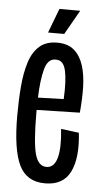

<svg xmlns="http://www.w3.org/2000/svg" viewBox="-51 -702 391 745"><g transform="rotate(5 145.0 -329.5)"><path d="M153 10Q81 10 52 -50.5Q23 -111 23 -242Q23 -303 27.5 -356.5Q32 -410 45 -451Q58 -492 84 -515Q110 -538 153 -538Q195 -538 219.5 -516.5Q244 -495 255.5 -458.5Q267 -422 268 -374.5Q269 -327 264 -275L96 -271Q96 -267 96 -261Q96 -145 108.5 -99.5Q121 -54 153 -54Q183 -54 194 -93Q205 -132 197 -206L267 -197Q278 -100 251 -45Q224 10 153 10ZM153 -472Q122 -473 110.5 -429.5Q99 -386 97 -319L197 -322Q201 -393 192 -433Q183 -473 153 -472ZM177 -574H114L150 -669H231Z"/></g></svg>

Font: Bricolage Grotesque 96pt Condensed Light
Style: Regular
Weight: 300
Width: 3
Designer: Mathieu Triay
Foundry: Atelier Triay
Version: Version 1.001; ttfautohint (v1.8.4.7-5d5b);gftools[0.9.33.de